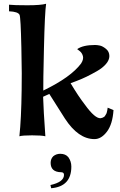

<svg xmlns="http://www.w3.org/2000/svg" viewBox="-20 -725 635 1020"><path d="M359 160Q359 266 252 275L248 258Q320 242 320 204Q320 190 305 190Q249 189 249 140Q249 119 263 105Q279 92 300 92Q328 92 343 110Q359 132 359 160ZM583 -140Q578 -65 548 -25.5Q518 14 482 14Q396 14 325 -95L242 -226L209 -211Q211 -142 221 -1Q202 -6 150.5 -6Q99 -6 83 -1Q93 -93 95 -247Q97 -314 93.5 -473Q90 -632 84 -646Q76 -663 28 -665V-700Q54 -697 125.5 -697Q197 -697 225 -705Q218 -660 213.5 -469Q209 -278 210 -244Q357 -315 411 -388Q425 -410 420.5 -427Q416 -444 403 -454L390 -464Q421 -486 485 -486Q496 -486 510.5 -483Q525 -480 543 -465.5Q561 -451 561 -427Q561 -406 543 -385Q525 -364 495 -347Q465 -330 440.5 -318Q416 -306 386 -294.5Q356 -283 355 -283Q396 -214 431 -169Q485 -94 515 -97Q521 -98 525.5 -100Q530 -102 533.5 -104.5Q537 -107 539.5 -112Q542 -117 544 -119.5Q546 -122 547.5 -128.5Q549 -135 549.5 -137Q550 -139 551 -146L552 -153Z"/></svg>

Font: GFS Artemisia
Style: Bold
Weight: 700
Designer: Designed by Takis Katsoulidis.
Foundry: Designed by Takis Katsoulidis.
Version: Version 1.0